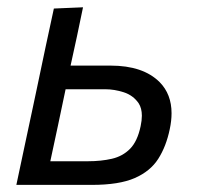

<svg xmlns="http://www.w3.org/2000/svg" viewBox="-20 -520 554 540"><path d="M26 0Q37.5 -54.5 48.5 -106Q59.5 -157.5 72.5 -218.5L83 -268Q97 -335 108.2 -387.8Q119.5 -440.5 131.5 -496L213.5 -499.5Q204.5 -457.5 196.5 -418Q188 -378 178.5 -335.5H291Q382.5 -335.5 429 -289Q462.5 -255 462.5 -201.5Q462.5 -180.5 457.5 -157Q447.5 -108.5 425.2 -73.5Q403 -38.5 359 -19.2Q315 0 238.5 0ZM121.5 -66.5H227.5Q264.5 -66.5 294.8 -73.5Q325 -80.5 345.8 -101.5Q366.5 -122.5 375.5 -165Q379 -181.5 379 -194.5Q379 -215.5 370 -229.5Q354.5 -252 328 -260.5Q301.5 -269 276 -269H164.5Q153 -214 143 -166.8Q133 -119.5 121.5 -66.5Z"/></svg>

Font: Heraclito
Style: Italic
Weight: 400
Italic angle: -12°
Designer: Kostas Bartsokas (font) & Cristiano Sobral (main changes)
Foundry: Kostas Bartsokas (font) & Cristiano Sobral (main changes)
Version: Version 1.00;July 8, 2020;FontCreator 13.0.0.2655 64-bit